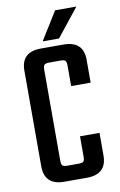

<svg xmlns="http://www.w3.org/2000/svg" viewBox="-89 -839 555 890"><g transform="rotate(-10 188.5 -394.0)"><path d="M335.9 -789.1 231 -657.2H153.8L235.8 -789.1ZM339.8 -430.2H248V-525.9Q248 -543.9 242.7 -549.6Q237.3 -555.2 219.2 -555.2H168Q149.9 -555.2 144 -549.6Q138.2 -543.9 138.2 -525.9V-99.1Q138.2 -81.1 144 -75.4Q149.9 -69.8 168 -69.8H219.2Q237.3 -69.8 242.7 -75.4Q248 -81.1 248 -99.1V-193.8H339.8V-87.9Q339.8 1 246.1 1H140.1Q46.9 1 46.9 -87.9V-538.1Q46.9 -626 140.1 -626H246.1Q339.8 -626 339.8 -538.1Z"/></g></svg>

Font: Teko
Style: Regular
Weight: 400
Designer: Manushi Parikh, Jonny Pinhorn
Foundry: Indian Type Foundry
Version: Version 2.000;PS 1.0;hotconv 1.0.79;makeotf.lib2.5.61930